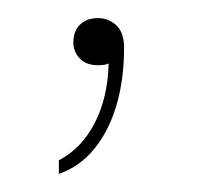

<svg xmlns="http://www.w3.org/2000/svg" viewBox="-20 -69 218 212"><path d="M45 108Q70 95 84.5 67Q99 39 100 1Q98 2 95.5 2.5Q93 3 88 3Q75 3 68 -4.5Q61 -12 61 -22Q61 -35 68.5 -42Q76 -49 88 -49Q100 -49 108.5 -41Q117 -33 117 -16Q117 19 108.5 47.5Q100 76 84 95.5Q68 115 45 123Z"/></svg>

Font: Montagu Slab 144pt Thin
Style: Regular
Weight: 250
Version: Version 1.000